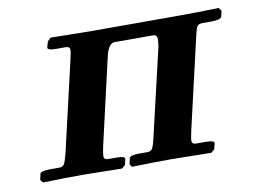

<svg xmlns="http://www.w3.org/2000/svg" viewBox="-56 -512 779 591"><g transform="rotate(-10 333.5 -216.5)"><path d="M182.1 -353Q188 -377 188 -386.2Q188 -397.5 173.8 -397H145Q130.9 -397 124.5 -399.4Q118.2 -401.9 119.1 -405.8L124 -423.8L134.8 -434.1L257.8 -432.1H332H457H532.2Q586.4 -432.1 660.2 -434.1L667 -423.8L663.1 -407.2Q661.1 -397.5 632.8 -397H603Q589.8 -397 585.4 -389.4Q581.1 -381.8 575.2 -354L511.2 -77.1Q506.3 -54.2 505.9 -46.9Q505.9 -34.7 520 -35.2H548.8Q563 -35.2 569.6 -33Q576.2 -30.8 575.2 -25.9L570.8 -7.8L560.1 1L432.1 -1Q382.3 -1 312 1L306.2 -7.8L310.1 -25.9Q311 -34.7 338.9 -35.2H366.2Q378.4 -35.2 382.8 -43.5Q387.2 -51.8 393.1 -77.1L457 -351.1Q459 -369.1 459 -371.1Q459 -386.2 445.8 -386.2H326.2Q308.1 -386.2 298.8 -351.1L235.8 -77.1Q231 -54.2 231 -46.9Q231 -34.7 245.1 -35.2H271Q297.9 -35.2 295.9 -25.9L292 -7.8L280.8 1L157.2 -1Q104 -1 34.2 1L26.9 -7.8L30.8 -25.9Q31.7 -34.7 61 -35.2H90.8Q103 -35.2 107.4 -43.5Q111.8 -51.8 118.2 -77.1Z"/></g></svg>

Font: Linux Libertine O
Style: Semibold Italic
Weight: 600
Italic angle: -11.5°
Designer: Philipp H. Poll
Foundry: Philipp H. Poll
Version: Version 5.1.2